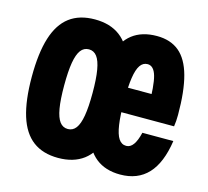

<svg xmlns="http://www.w3.org/2000/svg" viewBox="-96 -742 942 871"><g transform="rotate(15 375.0 -307.0)"><path d="M36.8 -306.7Q36.8 -417.9 59.3 -489.8Q81.8 -561.8 128.4 -596.8Q175 -631.8 246.9 -631.8Q318.9 -631.8 365.5 -596.8Q412.1 -561.8 434.6 -489.7Q457.1 -417.6 457.1 -306.5Q457.1 -195.3 434.6 -123.3Q412.1 -51.3 365.5 -16.3Q318.9 18.6 246.9 18.6Q175 18.6 128.4 -16.4Q81.8 -51.4 59.3 -123.4Q36.8 -195.5 36.8 -306.7ZM322.3 -306.6Q322.3 -373 315.2 -413.9Q308.2 -454.8 293.6 -474.2Q279 -493.6 255.6 -493.6Q232.1 -493.6 217.5 -474.2Q202.9 -454.8 195.9 -413.9Q188.9 -373 188.9 -306.6Q188.9 -240.1 195.9 -199.2Q202.9 -158.3 217.5 -138.9Q232.1 -119.5 255.6 -119.5Q279 -119.5 293.6 -138.9Q308.2 -158.3 315.2 -199.2Q322.3 -240.1 322.3 -306.6ZM335.6 -310.3Q335.6 -420.5 357.2 -491.7Q378.9 -562.8 423.5 -597.3Q468.2 -631.8 538.1 -631.8Q602.3 -631.8 643 -598Q683.6 -564.2 703 -493.4Q722.5 -422.6 722.5 -310.9Q722.5 -280.8 718.5 -256.1H448.9V-371.2H631.9L583.7 -310.3Q583.7 -412.4 571.4 -455Q559.1 -497.6 530.1 -497.6Q508.7 -497.6 495.4 -478.2Q482.1 -458.8 475.9 -417.9Q469.7 -377 469.7 -310.4Q469.7 -240.2 476.1 -197.3Q482.5 -154.3 495.9 -134.3Q509.3 -114.2 531.5 -114.2Q550.6 -114.2 564.4 -133.3Q578.2 -152.4 587.2 -190.6H732.6Q717 -85 668.5 -33.2Q620 18.6 538.1 18.6Q468.7 18.6 423.9 -16.9Q379.2 -52.3 357.4 -125Q335.6 -197.7 335.6 -310.3Z"/></g></svg>

Font: Martian Mono Custom sWd Rg
Style: Regular
Weight: 400
Width: 6
Monospace: yes
Designer: Alex Havermale
Foundry: Evil Martians
Version: Version 1.000